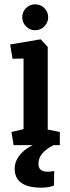

<svg xmlns="http://www.w3.org/2000/svg" viewBox="-20 -672 322 889"><path d="M43 0 33 -61 89 -74V-401L38 -400L27 -466L168 -490L201 -455V-72L257 -61V0ZM143 -532Q118 -532 100.5 -550Q83 -568 83 -592Q83 -617 100.5 -634.5Q118 -652 143 -652Q168 -652 185.5 -634.5Q203 -617 203 -592Q203 -568 185.5 -550Q168 -532 143 -532ZM172 197Q48 197 48 109Q48 68 83 33.5Q118 -1 178 -16L228 0Q191 19 174.5 40Q158 61 158 87Q158 123 200 123Q214 123 231 120L230 187Q206 197 172 197Z"/></svg>

Font: Kreon Light SemiBold
Style: Regular
Weight: 600
Version: Version 2.002